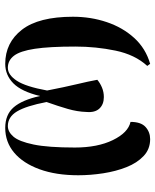

<svg xmlns="http://www.w3.org/2000/svg" viewBox="50 -634 594 734"><g transform="rotate(90 347.0 -267.0)"><path d="M224 10Q143 10 93.5 -54Q44 -118 44 -249Q44 -317 64.5 -378Q85 -439 125 -483Q165 -527 224 -544L232 -533Q189 -486 173.5 -411.5Q158 -337 158 -258Q158 -159 166.5 -103Q175 -47 193 -23.5Q211 0 239 0Q266 0 288.5 -34Q311 -68 326 -150Q313 -217 302 -263Q291 -309 285 -342Q298 -353 315 -360Q332 -367 351 -367Q379 -367 395 -350Q411 -333 408 -300Q407 -266 396.5 -229.5Q386 -193 370 -148Q385 -70 406 -35Q427 0 462 0Q484 0 502.5 -21.5Q521 -43 532.5 -98.5Q544 -154 544 -256Q544 -343 515.5 -401.5Q487 -460 446 -469Q446 -509 465.5 -526.5Q485 -544 512 -544Q550 -544 576.5 -519Q603 -494 619 -453.5Q635 -413 642.5 -364.5Q650 -316 650 -269Q650 -184 627 -121Q604 -58 563.5 -24Q523 10 469 10Q418 10 390 -22.5Q362 -55 347 -123Q330 -52 298.5 -21Q267 10 224 10Z"/></g></svg>

Font: Noto Serif Display ExtraCondensed SemiBold
Style: Regular
Weight: 600
Width: 2
Designer: Monotype Design Team
Foundry: Monotype Imaging Inc.
Version: Version 2.009